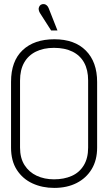

<svg xmlns="http://www.w3.org/2000/svg" viewBox="-20 -908 531 939"><path d="M218 -868Q215 -876 209 -881.5Q203 -887 195.5 -888Q188 -889 180 -885Q174 -881 171 -874Q168 -867 169.5 -859.5Q171 -852 175 -845L230 -759H261ZM34 -508V-186Q34 -121 62.5 -77Q91 -33 139 -11Q187 11 245 11Q308 11 355 -13Q402 -37 428.5 -81Q455 -125 455 -186V-507Q455 -605 400 -660.5Q345 -716 246 -716Q147 -716 90.5 -662.5Q34 -609 34 -508ZM78 -186V-514Q78 -566 98 -601.5Q118 -637 155.5 -655.5Q193 -674 244 -674Q297 -674 334.5 -655.5Q372 -637 391.5 -601.5Q411 -566 411 -515V-186Q411 -134 389.5 -99Q368 -64 330.5 -47.5Q293 -31 244 -31Q197 -31 159.5 -48.5Q122 -66 100 -100.5Q78 -135 78 -186Z"/></svg>

Font: Advent Pro Light
Style: Regular
Weight: 300
Version: Version 3.000